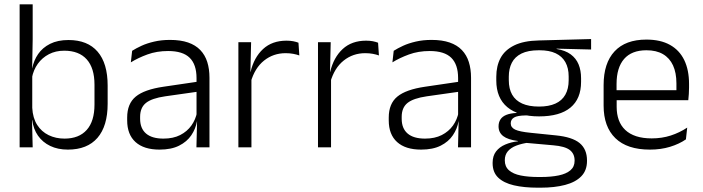

<svg xmlns="http://www.w3.org/2000/svg" viewBox="-20 -683 3259 890"><path d="M294.5 10.5Q248 10.5 212.8 -6.5Q177.5 -23.5 156 -54.2Q134.5 -85 129.5 -126.5H109.5L129.5 -183Q132 -136 152.2 -104.2Q172.5 -72.5 205.5 -56.5Q238.5 -40.5 279 -40.5Q346 -40.5 382 -80.8Q418 -121 418 -198.5V-290.5Q418 -367.5 382 -407.8Q346 -448 277.5 -448Q238 -448 206.8 -431.8Q175.5 -415.5 155.2 -387.2Q135 -359 128 -322L112 -366.5H129.5Q136.5 -403 156.8 -432.5Q177 -462 212.2 -479.8Q247.5 -497.5 297.5 -497.5Q386 -497.5 432.5 -443.5Q479 -389.5 479 -286.5V-202Q479 -98.5 431.8 -44Q384.5 10.5 294.5 10.5ZM131.5 0H71V-663H131.5V-500.5L129 -361L129.5 -347.5V-142L128.5 -122Z M951 0H890.5L893.5 -121.5L891 -131V-288.5V-321Q891 -384 859.2 -415.2Q827.5 -446.5 759.5 -446.5Q706.5 -446.5 663 -430.5Q619.5 -414.5 586.5 -394L592.5 -447.5Q610.5 -459 636 -470.8Q661.5 -482.5 694.8 -490.2Q728 -498 768 -498Q817 -498 851.8 -486Q886.5 -474 908.5 -451Q930.5 -428 940.8 -395.5Q951 -363 951 -322.5ZM719.5 10.5Q647 10.5 608.2 -24.5Q569.5 -59.5 569.5 -125V-138Q569.5 -202.5 609.2 -235.2Q649 -268 738 -281L901 -305L904 -259L745.5 -236.5Q683.5 -227.5 656.5 -205.8Q629.5 -184 629.5 -141.5V-132.5Q629.5 -87.5 657 -64Q684.5 -40.5 737.5 -40.5Q783 -40.5 815.2 -57Q847.5 -73.5 867.2 -101.2Q887 -129 893.5 -163.5L905.5 -120.5H893Q887 -86 866.8 -56Q846.5 -26 810.2 -7.8Q774 10.5 719.5 10.5Z M1142 -301.5 1126.5 -348 1141.5 -350Q1157.5 -417 1199.5 -455.8Q1241.5 -494.5 1308 -494.5Q1325.5 -494.5 1339.5 -491.8Q1353.5 -489 1363.5 -485L1367.5 -426Q1355 -430.5 1339 -433.5Q1323 -436.5 1304 -436.5Q1247 -436.5 1204 -402.2Q1161 -368 1142 -301.5ZM1145.5 0H1085V-487.5H1144L1140.5 -341L1145.5 -336Z M1511 -301.5 1495.5 -348 1510.5 -350Q1526.5 -417 1568.5 -455.8Q1610.5 -494.5 1677 -494.5Q1694.5 -494.5 1708.5 -491.8Q1722.5 -489 1732.5 -485L1736.5 -426Q1724 -430.5 1708 -433.5Q1692 -436.5 1673 -436.5Q1616 -436.5 1573 -402.2Q1530 -368 1511 -301.5ZM1514.5 0H1454V-487.5H1513L1509.5 -341L1514.5 -336Z M2163.5 0H2103L2106 -121.5L2103.5 -131V-288.5V-321Q2103.5 -384 2071.8 -415.2Q2040 -446.5 1972 -446.5Q1919 -446.5 1875.5 -430.5Q1832 -414.5 1799 -394L1805 -447.5Q1823 -459 1848.5 -470.8Q1874 -482.5 1907.2 -490.2Q1940.5 -498 1980.5 -498Q2029.5 -498 2064.2 -486Q2099 -474 2121 -451Q2143 -428 2153.2 -395.5Q2163.5 -363 2163.5 -322.5ZM1932 10.5Q1859.5 10.5 1820.8 -24.5Q1782 -59.5 1782 -125V-138Q1782 -202.5 1821.8 -235.2Q1861.5 -268 1950.5 -281L2113.5 -305L2116.5 -259L1958 -236.5Q1896 -227.5 1869 -205.8Q1842 -184 1842 -141.5V-132.5Q1842 -87.5 1869.5 -64Q1897 -40.5 1950 -40.5Q1995.5 -40.5 2027.8 -57Q2060 -73.5 2079.8 -101.2Q2099.5 -129 2106 -163.5L2118 -120.5H2105.5Q2099.5 -86 2079.2 -56Q2059 -26 2022.8 -7.8Q1986.5 10.5 1932 10.5Z M2479 -143.5Q2383 -143.5 2331.8 -186.2Q2280.5 -229 2280.5 -310V-327Q2280.5 -377 2300.2 -414Q2320 -451 2363.5 -472.5Q2407 -494 2477.5 -495.5L2720 -502V-453.5L2560 -457.5V-456Q2600.5 -449.5 2625.5 -431Q2650.5 -412.5 2662 -384.5Q2673.5 -356.5 2673.5 -320.5V-303.5Q2673.5 -225 2624.2 -184.2Q2575 -143.5 2479 -143.5ZM2476 137.5H2486.5Q2534.5 137.5 2569.5 130.2Q2604.5 123 2624 106.5Q2643.5 90 2643.5 62.5V61Q2643.5 29.5 2621 12.2Q2598.5 -5 2544.5 -9.5L2409.5 -21.5L2430.5 -22Q2398 -17.5 2373.2 -8Q2348.5 1.5 2334.2 18Q2320 34.5 2320 59.5V60.5Q2320 89.5 2339.5 106.5Q2359 123.5 2394 130.5Q2429 137.5 2476 137.5ZM2485.5 187H2472.5Q2409 187 2362 176Q2315 165 2289.2 140.2Q2263.5 115.5 2263.5 73.5V71.5Q2263.5 40 2279.2 19.2Q2295 -1.5 2322 -13Q2349 -24.5 2381 -28L2380.5 -29.5Q2334 -35.5 2312.5 -52.2Q2291 -69 2291 -97V-97.5Q2291 -116 2299.8 -129.5Q2308.5 -143 2327 -150.5Q2345.5 -158 2375 -159.5V-168.5L2455.5 -147L2417.5 -148Q2378 -147.5 2362.8 -138.2Q2347.5 -129 2347.5 -111.5V-111Q2347.5 -92 2368 -82.2Q2388.5 -72.5 2439 -67.5L2556.5 -55.5Q2632.5 -48 2666.8 -19.8Q2701 8.5 2701 61V63Q2701 107 2674.5 134.2Q2648 161.5 2599.5 174.2Q2551 187 2485.5 187ZM2478.5 -189Q2524 -189 2554.5 -202.8Q2585 -216.5 2600.5 -244Q2616 -271.5 2616 -311V-328.5Q2616 -367.5 2600.8 -394.8Q2585.5 -422 2555.8 -436Q2526 -450 2481 -450H2477.5Q2428 -450 2397.2 -434.8Q2366.5 -419.5 2352.5 -392Q2338.5 -364.5 2338.5 -328V-311.5Q2338.5 -271.5 2354 -244.2Q2369.5 -217 2400.5 -203Q2431.5 -189 2478.5 -189Z M2992.5 10.5Q2887 10.5 2832.5 -42.5Q2778 -95.5 2778 -193.5V-288.5Q2778 -390.5 2828.8 -445Q2879.5 -499.5 2976.5 -499.5Q3041.5 -499.5 3085.5 -475Q3129.5 -450.5 3151.8 -404.5Q3174 -358.5 3174 -294V-276.5Q3174 -262 3173 -247.5Q3172 -233 3170.5 -218.5H3114.5Q3115.5 -240.5 3115.5 -260.2Q3115.5 -280 3115.5 -296.5Q3115.5 -345.5 3099.8 -379.8Q3084 -414 3053.2 -432Q3022.5 -450 2976.5 -450Q2908 -450 2873 -409.8Q2838 -369.5 2838 -293.5V-246L2838.5 -238V-187.5Q2838.5 -154 2848.2 -127Q2858 -100 2878.2 -80.8Q2898.5 -61.5 2929.2 -51.5Q2960 -41.5 3001 -41.5Q3048.5 -41.5 3089.2 -54.8Q3130 -68 3165.5 -91.5L3159.5 -37Q3128.5 -15.5 3086 -2.5Q3043.5 10.5 2992.5 10.5ZM3157 -218.5H2809.5V-265H3157Z"/></svg>

Font: Anek Devanagari Light
Style: Regular
Weight: 300
Designer: Kailash Malviya (Devanagari) & Yesha Goshar (Latin)
Foundry: Ek Type
Version: Version 1.003